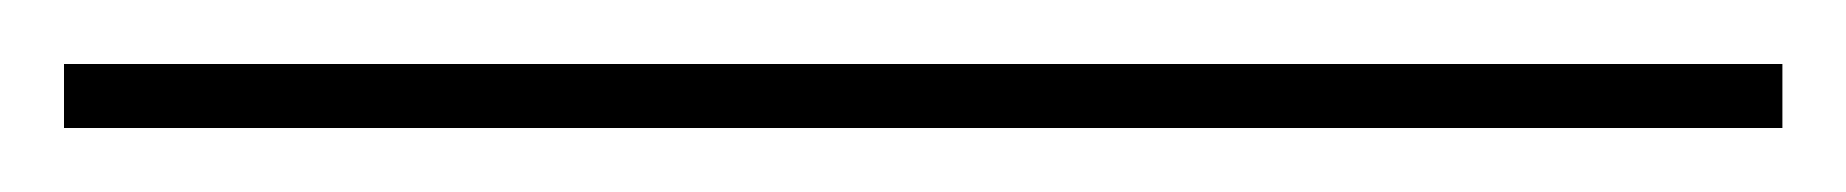

<svg xmlns="http://www.w3.org/2000/svg" viewBox="-20 164 577 60"><path d="M0 184V204H537V184Z"/></svg>

Font: Montserrat Thin
Style: Regular
Weight: 250
Designer: Julieta Ulanovsky
Foundry: Julieta Ulanovsky
Version: Version 4.000